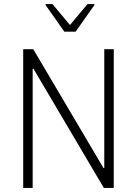

<svg xmlns="http://www.w3.org/2000/svg" viewBox="-20 -932 679 952"><path d="M95 0V-688H145L493 -99H497V-688H544V0H495L146 -591H142V0ZM299 -775 206 -907V-912H240L327 -808L414 -912H448V-907L355 -775Z"/></svg>

Font: Saira Semi Condensed ExtraLight
Style: Regular
Weight: 200
Width: 4
Designer: Hector Gatti with collaboration of the Omnibus-Type team
Foundry: Omnibus-Type
Version: Version 1.001; ttfautohint (v1.8)